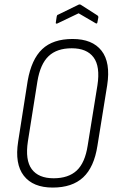

<svg xmlns="http://www.w3.org/2000/svg" viewBox="-20 -839 521 867"><path d="M218 8Q129 8 87.5 -45.5Q46 -99 62 -200L105 -474Q122 -571 170.5 -617Q219 -663 308 -663Q397 -663 438.5 -610Q480 -557 464 -454L420 -181Q405 -84 355.5 -38Q306 8 218 8ZM222 -34Q289 -34 326.5 -69Q364 -104 376 -182L420 -454Q433 -539 402.5 -580Q372 -621 304 -621Q237 -621 199.5 -585.5Q162 -550 149 -472L106 -201Q93 -116 123.5 -75Q154 -34 222 -34ZM239 -733Q237 -732 234 -732.5Q231 -733 232 -737L236 -764Q237 -768 238 -770Q239 -772 243 -773L335 -818Q340 -820 344 -818L419 -770Q425 -766 424 -760L420 -739Q419 -730 412 -734L335 -779Z"/></svg>

Font: Sofia Sans Condensed Light
Style: Italic
Weight: 300
Italic angle: -9°
Version: Version 4.100